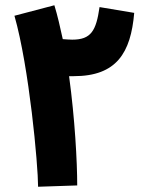

<svg xmlns="http://www.w3.org/2000/svg" viewBox="-20 -706 549 731"><path d="M274 0C274 -90 265 -255 243 -416C249 -416 255 -416 261 -416C424 -416 478 -505 491 -657L359 -679C346 -589 327 -555 255 -555C245 -555 233 -556 219 -557C209 -603 199 -647 187 -686L35 -646C91 -450 125 -78 125 5Z"/></svg>

Font: Noto Sans Arabic UI XCn XBd
Style: Regular
Weight: 800
Width: 2
Designer: Monotype Design Team, Nadine Chahine and Nizar Qandah
Foundry: Monotype Imaging Inc.
Version: Version 2.010